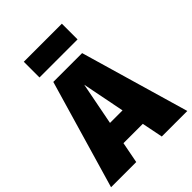

<svg xmlns="http://www.w3.org/2000/svg" viewBox="-279 -1033 1159 1159"><g transform="rotate(-45 300.5 -454.0)"><path d="M626 0H408L381 -135H216L190 0H-25L178 -696H424ZM352 -279 298 -552 245 -279ZM463 -774H138V-908H463Z"/></g></svg>

Font: Trujillo Black
Style: Regular
Weight: 900
Designer: Fira Sans original fonts by bBox Type GmbH, Carrois Corporate GbR, & Edenspiekermann AG / Changes by Cristiano Sobral
Foundry: Fira Sans original fonts by bBox Type GmbH, Carrois Corporate GbR, & Edenspiekermann AG / Changes by Cristiano Sobral
Version: Version 4.301;July 28, 2020;FontCreator 13.0.0.2655 64-bit